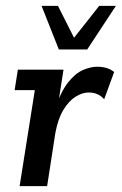

<svg xmlns="http://www.w3.org/2000/svg" viewBox="-20 -636 416 656"><path d="M47 0 99 -328H30L41 -398H197L175 -257L168 -266Q189 -325 213.5 -355.5Q238 -386 264 -397Q290 -408 312 -408Q348 -408 370 -390L336 -297Q325 -309 312 -314.5Q299 -320 283 -320Q261 -320 238 -305.5Q215 -291 196.5 -260.5Q178 -230 169 -181L141 0ZM181 -467 122 -616H178L233 -507L319 -616H376L278 -467Z"/></svg>

Font: Rokkitt Medium
Style: Italic
Weight: 500
Italic angle: -9°
Designer: Vernon Adams
Foundry: Vernon Adams
Version: Version 3.103